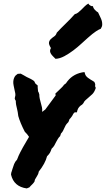

<svg xmlns="http://www.w3.org/2000/svg" viewBox="-20 -1009 585 1062"><path d="M312.5 -255.9Q305.7 -250 300.8 -241.7Q295.9 -233.4 291 -224.6Q286.1 -213.9 280.3 -204.1Q274.4 -194.3 265.6 -186.5Q260.7 -171.9 255.9 -163.6Q251 -155.3 240.2 -144.5Q230.5 -105.5 194.3 -59.6Q193.4 -50.8 189 -42.5Q184.6 -34.2 179.7 -26.4Q177.7 -23.4 175.8 -20Q173.8 -16.6 172.9 -14.6L170.9 -4.9Q166 2.9 160.2 8.8Q154.3 14.6 149.4 19.5Q147.5 22.5 142.6 27.3L127.9 33.2Q56.6 23.4 41 -43L42 -52.7Q43.9 -57.6 45.4 -63Q46.9 -68.4 48.8 -74.2Q52.7 -87.9 58.1 -101.6Q63.5 -115.2 74.2 -126Q76.2 -132.8 83 -147.9Q89.8 -163.1 106.4 -193.4Q120.1 -216.8 127.9 -230.5Q135.7 -244.1 140.6 -252Q130.9 -267.6 117.2 -280.3Q104.5 -304.7 95.2 -327.1Q85.9 -349.6 81.1 -367.2Q80.1 -379.9 78.1 -388.7Q76.2 -397.5 74.2 -407.2Q71.3 -418 69.3 -428.7Q67.4 -439.5 67.4 -451.2Q62.5 -458 61.5 -464.8L63.5 -474.6Q66.4 -481.4 64.5 -492.7Q62.5 -503.9 59.6 -515.6Q57.6 -525.4 55.2 -537.1Q52.7 -548.8 53.7 -560.5Q54.7 -572.3 60.1 -582.5Q65.4 -592.8 78.1 -600.6L94.7 -601.6Q103.5 -596.7 111.8 -592.3Q120.1 -587.9 127.9 -583Q138.7 -578.1 148.4 -573.2Q158.2 -568.4 168.9 -560.5L175.8 -546.9L188.5 -536.1V-525.4Q189.5 -521.5 189.5 -514.6Q189.5 -502 193.4 -499L197.3 -487.3Q197.3 -473.6 200.2 -461.4Q203.1 -449.2 206.1 -438.5Q209 -427.7 211.9 -416Q214.8 -404.3 212.9 -390.6Q218.8 -393.6 222.7 -397.5Q224.6 -399.4 226.6 -400.4Q228.5 -401.4 230.5 -403.3L288.1 -481.4L286.1 -491.2L306.6 -510.7Q314.5 -518.6 321.8 -525.4Q329.1 -532.2 334 -540L344.7 -547.9Q376 -596.7 433.6 -608.4L447.3 -610.4L451.2 -597.7Q455.1 -586.9 467.3 -578.1Q479.5 -569.3 493.2 -561.5L502 -555.7Q506.8 -545.9 506.8 -541Q506.8 -536.1 505.9 -532.2L509.8 -522.5Q502 -499 490.7 -488.3Q479.5 -477.5 468.8 -468.8Q460 -460.9 452.6 -454.6Q445.3 -448.2 441.4 -438.5L434.6 -430.7Q414.1 -418.9 408.2 -399.4L405.3 -387.7H393.6Q392.6 -387.7 389.2 -384.3Q385.7 -380.9 378.9 -367.2Q372.1 -357.4 369.1 -354.5Q366.2 -351.6 364.3 -349.6Q363.3 -345.7 361.8 -342.3Q360.4 -338.9 358.4 -334Q345.7 -321.3 342.8 -314.9Q339.8 -308.6 335.9 -300.8Q332 -293 328.6 -285.6Q325.2 -278.3 317.4 -270.5ZM537.1 -849.6Q529.3 -847.7 511.2 -835.9Q493.2 -824.2 464.8 -798.8Q450.2 -786.1 429.7 -767.1Q409.2 -748 385.3 -730Q361.3 -711.9 335.9 -698.2Q310.5 -684.6 287.1 -683.6Q280.3 -690.4 273.4 -697.3Q266.6 -704.1 262.2 -710.9Q257.8 -717.8 256.8 -725.6Q255.9 -733.4 261.7 -743.2Q249 -763.7 251 -774.4Q252.9 -785.2 261.2 -793Q269.5 -800.8 279.8 -807.6Q290 -814.5 293.9 -828.1Q316.4 -852.5 343.3 -878.4Q370.1 -904.3 393.6 -930.7Q403.3 -932.6 412.6 -939.9Q421.9 -947.3 430.7 -956.1Q439.5 -964.8 448.7 -974.1Q458 -983.4 468.8 -989.3Q470.7 -983.4 480 -978Q489.3 -972.7 494.1 -975.6Q495.1 -964.8 504.9 -954.6Q514.6 -944.3 522.5 -940.4Q528.3 -926.8 534.2 -915.5Q540 -904.3 543 -893.6Q545.9 -882.8 545.4 -872.1Q544.9 -861.3 537.1 -849.6Z"/></svg>

Font: Permanent Marker
Style: Regular
Weight: 400
Designer: Font Diner, Inc
Foundry: Font Diner, Inc
Version: Version 1.001